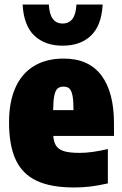

<svg xmlns="http://www.w3.org/2000/svg" viewBox="-20 -818 539 849"><path d="M484 -217H215.5Q218 -188 229.2 -172Q240.5 -156 264.8 -149Q289 -142 332 -142Q385.5 -142 457 -159V-7Q415 2.5 380 6.8Q345 11 307 11Q204.5 11 141.5 -19Q78.5 -49 49.2 -112.2Q20 -175.5 20 -278Q20 -366.5 47.8 -429.5Q75.5 -492.5 129.8 -525.8Q184 -559 262 -559Q372 -559 428 -485Q484 -411 484 -272ZM215 -331H305Q305 -373 300.5 -395.5Q296 -418 286.8 -426.5Q277.5 -435 261 -435Q244 -435 234.5 -426.5Q225 -418 220.2 -395.5Q215.5 -373 215 -331ZM80 -798H196Q200 -714 257 -714Q314 -714 318 -798H434Q429 -705 382.2 -660.5Q335.5 -616 257 -616Q178.5 -616 131.8 -660.5Q85 -705 80 -798Z"/></svg>

Font: Encode Sans Condensed Black
Style: Regular
Weight: 900
Width: 3
Designer: Multiple Designers
Foundry: Impallari Type
Version: Version 2.000